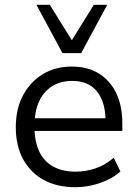

<svg xmlns="http://www.w3.org/2000/svg" viewBox="-20 -773 572 802"><path d="M295 9Q218 9 162.5 -21.5Q107 -52 76.5 -108Q46 -164 46 -242Q46 -318 76 -374.5Q106 -431 158.5 -463Q211 -495 280 -495Q346 -495 393 -466Q440 -437 465.5 -384Q491 -331 491 -257V-226H108V-279H437L421 -266Q421 -346 385.5 -390.5Q350 -435 282 -435Q231 -435 195.5 -411.5Q160 -388 142 -346.5Q124 -305 124 -250V-244Q124 -183 143.5 -141Q163 -99 202 -77.5Q241 -56 295 -56Q338 -56 378.5 -69.5Q419 -83 455 -114L483 -57Q450 -27 399 -9Q348 9 295 9ZM241 -551 132 -753H188L280 -605L372 -753H428L319 -551Z"/></svg>

Font: NunitoSans1
Style: Book
Weight: 400
Designer: Vernon Adams
Foundry: Vernon Adams
Version: Version 3.101;gftools[0.9.27]